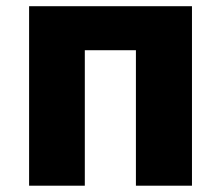

<svg xmlns="http://www.w3.org/2000/svg" viewBox="-20 -589 699 609"><path d="M72.3 0V-569.3H588.9V0H411.1V-429.7H249V0Z"/></svg>

Font: Gen Shin Gothic Heavy
Style: Bold
Weight: 900
Designer: [Source Han Sans]
Ryoko NISHIZUKA  (kana & ideographs); Paul D. Hunt (Latin, Greek & Cyrillic); Wenlong ZHANG  (bopomofo
Version: Version 1.002.20150607